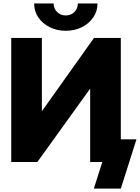

<svg xmlns="http://www.w3.org/2000/svg" viewBox="-20 -950 820 1126"><path d="M45.9 -727.5H225.6V-299.8H227.1L531.2 -727.5H688.5V0H508.8V-428.2H507.3L199.2 0H45.9ZM365.7 -769.5Q313.5 -769.5 271.2 -790.8Q229 -812 204.6 -848.1Q180.2 -884.3 180.2 -929.7H294.4Q294.4 -899.9 314.9 -879.6Q335.4 -859.4 365.7 -859.4Q396 -859.4 416.3 -879.6Q436.5 -899.9 436.5 -929.7H551.8Q551.8 -884.3 527.1 -848.1Q502.4 -812 460.4 -790.8Q418.5 -769.5 365.7 -769.5ZM530.3 156.2 580.1 0H536.6V-132.8H780.3L688.5 156.2Z"/></svg>

Font: Inter Display Extra Bold
Style: Regular
Weight: 800
Designer: Rasmus Andersson
Foundry: rsms
Version: Version 4.000;git-4fc901f